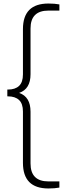

<svg xmlns="http://www.w3.org/2000/svg" viewBox="-20 -838 356 1088"><path d="M254.5 230Q110 230 110 85V-206Q110 -250.5 88 -271.2Q66 -292 25 -292H21.5V-330.5H25Q66 -330.5 88 -351.2Q110 -372 110 -416.5V-673Q110 -818 254.5 -818Q290 -818 316.5 -813V-778H254.5Q153 -778 153 -676.5V-417.5Q153 -333.5 88.5 -311.5Q153 -289.5 153 -205V88.5Q153 190 254.5 190H316.5V225Q290 230 254.5 230Z"/></svg>

Font: Encode Sans Condensed ExtraLight
Style: Regular
Weight: 200
Width: 3
Designer: Multiple Designers
Foundry: Impallari Type
Version: Version 3.000; ttfautohint (v1.8.3) -l 8 -r 50 -G 200 -x 14 